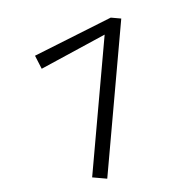

<svg xmlns="http://www.w3.org/2000/svg" viewBox="-36 -790 368 418"><g transform="rotate(5 147.5 -581.0)"><path d="M190 -756H213V-406H180V-718L50 -632L33 -659Z"/></g></svg>

Font: EauTestInfant Light
Style: Regular
Weight: 300
Designer: Christian Thalmann (Catharsis Fonts)
Version: Version 0.001;PS 000.001;hotconv 1.0.88;makeotf.lib2.5.64775